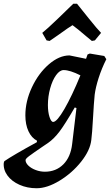

<svg xmlns="http://www.w3.org/2000/svg" viewBox="-97 -761 587 1022"><path d="M-77 106 -74 97Q-29 66 99 -4L100 -12Q71 -27 54.5 -62.5Q38 -98 38 -147Q38 -222 73 -296.5Q108 -371 163 -418.5Q218 -466 273 -466L361 -448L369 -471L381 -476L458 -463L469 -446Q444 -396 428 -346Q412 -296 407 -257Q405 -241 402.5 -203.5Q400 -166 399 -147Q393 -42 389 -16Q383 39 335 99.5Q287 160 220.5 200.5Q154 241 98 241Q48 241 6.5 222.5Q-35 204 -57.5 173Q-80 142 -77 106ZM331 -360Q275 -388 242 -388Q221 -388 201.5 -361Q182 -334 170 -290.5Q158 -247 158 -202Q158 -165 166.5 -138.5Q175 -112 186 -112Q206 -112 246 -181Q286 -250 331 -360ZM287 6 310 -186 301 -189Q248 -98 219.5 -60.5Q191 -23 160 -1L129 20Q79 54 59 69Q39 84 39 91Q39 106 54 120.5Q69 135 93 144Q117 153 142 153Q201 153 240 114Q279 75 287 6ZM293 -741H313Q329 -721 375.5 -663Q422 -605 441 -586L408 -546L392 -543L363 -567Q313 -610 289 -627Q273 -618 212 -574L167 -543L151 -546L128 -586Q152 -605 212.5 -663Q273 -721 293 -741Z"/></svg>

Font: Alegreya
Style: Bold Italic
Weight: 700
Italic angle: -7°
Designer: Juan Pablo del Peral
Foundry: Huerta Tipografica
Version: Version 2.007; ttfautohint (v1.6)